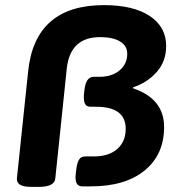

<svg xmlns="http://www.w3.org/2000/svg" viewBox="-20 -728 705 750"><path d="M104 2Q71 2 58 -6.5Q45 -15 46 -31L90 -450Q117 -708 386 -708Q501 -708 565 -665.5Q629 -623 629 -548Q629 -488 592 -446.5Q555 -405 500 -387V-383Q621 -342 621 -232Q621 -124 545 -62Q469 0 335 0H301Q270 0 276 -50L278 -67Q281 -91 288.5 -104Q296 -117 313 -117H347Q405 -117 438 -146Q471 -175 471 -225Q471 -311 355 -311H333Q317 -311 311.5 -323.5Q306 -336 308 -361L310 -378Q316 -428 346 -428H369Q417 -428 447 -453Q477 -478 477 -518Q477 -549 449 -566Q421 -583 371 -583Q255 -583 241 -462L196 -31Q193 2 132 2Z"/></svg>

Font: Asap Expanded Expanded Regular
Style: Bold Italic
Weight: 700
Width: 7
Italic angle: -6°
Designer: Pablo Cosgaya
Foundry: Omnibus-Type
Version: Version 3.001; ttfautohint (v1.8.4.7-5d5b)